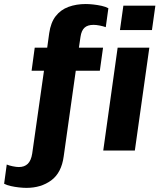

<svg xmlns="http://www.w3.org/2000/svg" viewBox="-114 -748 794 954"><path d="M17.5 185.5Q1 185.5 -19.8 183.2Q-40.5 181 -60.2 176.5Q-80 172 -93.5 165L-80.5 69.5Q-69 74.5 -50.8 78.2Q-32.5 82 -20.5 82Q7.5 82 24 66Q40.5 50 46 15L104.5 -396.5H43L58.5 -511H120.5L130.5 -583Q138 -636 162.8 -667.8Q187.5 -699.5 226.2 -713.8Q265 -728 312 -728Q328 -728 349 -725.8Q370 -723.5 390.8 -719Q411.5 -714.5 424.5 -707L411.5 -613Q399.5 -617.5 381.8 -621Q364 -624.5 351 -624.5Q321 -624.5 305.8 -610.2Q290.5 -596 286 -565L278 -511H398L382 -396.5H262.5L202.5 29Q191.5 110.5 140.8 148Q90 185.5 17.5 185.5ZM399 0 470.5 -511H628L556 0ZM482 -598.5 499 -720H658L641 -598.5Z"/></svg>

Font: Chivo Medium
Style: Italic
Weight: 500
Italic angle: -8.05°
Designer: Hector Gatti
Foundry: Omnibus-Type
Version: Version 2.002